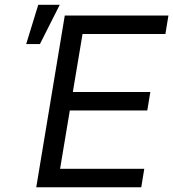

<svg xmlns="http://www.w3.org/2000/svg" viewBox="-20 -793 733 813"><path d="M133.5 0 254.3 -727.3H693.2L680.4 -649.1H329.5L288.4 -403.4H616.5L603.7 -325.3H275.6L234.4 -78.1H590.9L578.1 0ZM90.9 -606.5 142 -772.7H233L149.1 -606.5Z"/></svg>

Font: Inter P
Style: Italic
Weight: 400
Italic angle: -9.40001°
Designer: Rasmus Andersson
Foundry: rsms
Version: Version 3.018;git-588b23468